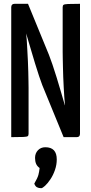

<svg xmlns="http://www.w3.org/2000/svg" viewBox="-20 -720 480 1008"><path d="M314 0 202 -273Q195 -291 185 -321Q175 -351 164 -387Q153 -423 142.5 -459Q132 -495 123 -525Q114 -555 109 -573.5Q104 -592 104 -592L51 -646L57 -700H127L237 -432Q245 -412 255.5 -381Q266 -350 277 -314.5Q288 -279 298 -244.5Q308 -210 316.5 -181Q325 -152 330 -134.5Q335 -117 335 -117L391 -54L383 0ZM39 0V-682Q39 -700 57 -700L130 -682L117 -549Q119 -533 120.5 -509Q122 -485 123.5 -456.5Q125 -428 126.5 -399Q128 -370 128.5 -343Q129 -316 129.5 -294Q130 -272 130 -259V-18Q130 -9 126 -5.5Q122 -2 103.5 -1Q85 0 39 0ZM383 0 309 -18 321 -170Q319 -188 317.5 -211.5Q316 -235 314.5 -261.5Q313 -288 312 -315Q311 -342 310.5 -367Q310 -392 309.5 -413Q309 -434 309 -448V-682Q309 -691 313.5 -694.5Q318 -698 337 -699Q356 -700 400 -700V-18Q400 0 383 0ZM196 268Q183 268 174 263Q165 258 160 244Q177 215 181.5 198.5Q186 182 188 162Q175 153 169.5 140Q164 127 164 109Q164 85 179 69Q194 53 218 53Q248 53 263 69Q278 85 278 117Q278 145 268.5 172.5Q259 200 244.5 221.5Q230 243 216.5 255.5Q203 268 196 268Z"/></svg>

Font: Yanone Kaffeesatz Medium
Style: Regular
Weight: 500
Designer: Yanone (Cyrillic: Daniel Pouzeot, Huerta Tipografica, and Cyreal)
Foundry: Yanone
Version: Version 2.003